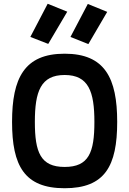

<svg xmlns="http://www.w3.org/2000/svg" viewBox="-20 -988 686 1019"><path d="M323 -102C195 -102 165 -180 165 -341C165 -502 196 -590 323 -590C450 -590 481 -502 481 -341C481 -178 451 -102 323 -102ZM323 11C537 11 602 -107 602 -341C602 -573 537 -703 323 -703C109 -703 44 -573 44 -341C44 -109 109 11 323 11ZM354 -792 449 -754 549 -925 446 -967ZM141 -792 236 -755 337 -926 233 -968Z"/></svg>

Font: TitilliumText22L
Style: 800 wt
Weight: 800
Designer: Campivisivi
Foundry: Campivisivi
Version: 1.000